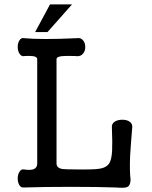

<svg xmlns="http://www.w3.org/2000/svg" viewBox="-20 -872 707 894"><path d="M153.3 -596.7V-111.3Q153.3 -88.9 132.8 -83Q118.2 -79.1 91.8 -83Q78.1 -85.9 70.3 -71.3Q62.5 -59.6 62.5 -41Q62.5 -22.5 70.3 -9.8Q78.1 2.9 91.8 1Q184.6 -2 309.6 -2Q434.6 -2 520.5 1Q561.5 4.9 574.2 -2Q587.9 -9.8 587.9 -37.1Q583 -73.2 585.9 -147.5Q588.9 -197.3 595.7 -278.3Q597.7 -295.9 583 -305.7Q570.3 -314.5 549.8 -314.5Q528.3 -314.5 514.6 -305.7Q499 -295.9 501 -278.3Q503.9 -202.1 502 -170.9Q500 -130.9 489.3 -112.3Q477.5 -93.8 451.2 -87.9Q429.7 -83 378.9 -83H341.8Q281.2 -83 265.6 -85.9Q243.2 -91.8 243.2 -111.3V-596.7Q243.2 -607.4 266.6 -610.4Q282.2 -612.3 327.1 -611.3L338.9 -610.4Q356.4 -609.4 367.2 -623Q377 -634.8 377 -653.3Q377 -671.9 367.2 -683.6Q356.4 -697.3 338.9 -694.3Q256.8 -690.4 193.4 -690.4Q129.9 -690.4 91.8 -694.3Q78.1 -697.3 70.3 -683.6Q62.5 -671.9 62.5 -653.3Q62.5 -634.8 70.3 -623Q78.1 -609.4 91.8 -610.4L95.7 -611.3Q123 -612.3 134.8 -610.4Q153.3 -607.4 153.3 -596.7ZM315.4 -851.6H212.9L143.6 -722.7H201.2Z"/></svg>

Font: Gungsuh
Style: Regular
Weight: 400
Version: Version 2.21